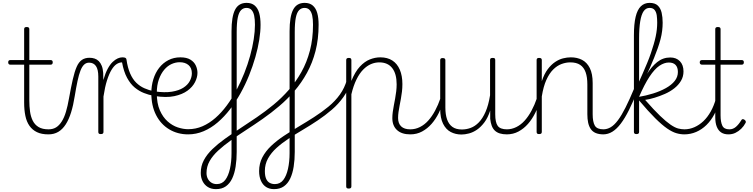

<svg xmlns="http://www.w3.org/2000/svg" viewBox="-20 -918 5240 1336"><path d="M317 17Q269 17 237 1.5Q205 -14 185 -42.5Q165 -71 156.5 -112Q148 -153 148 -204V-468H52Q44 -468 40.5 -472.5Q37 -477 37 -484Q37 -492 40.5 -496Q44 -500 52 -500H148V-715Q148 -723 152 -726.5Q156 -730 166 -730Q175 -730 179.5 -726.5Q184 -723 184 -715V-500H332Q340 -500 343.5 -496Q347 -492 347 -484Q347 -477 343.5 -472.5Q340 -468 332 -468H184V-219Q184 -178 189 -142Q194 -106 208 -78Q222 -50 248.5 -34Q275 -18 318 -18Q326 -18 330 -12.5Q334 -7 334.5 -0.5Q335 6 330.5 11.5Q326 17 317 17Z M317 17Q308 17 303 11.5Q298 6 298.5 -0.5Q299 -7 304 -12.5Q309 -18 317 -18Q348 -18 370 -31.5Q392 -45 409.5 -72.5Q427 -100 439 -140.5Q451 -181 460 -233Q474 -311 486.5 -365.5Q499 -420 513.5 -453Q528 -486 549.5 -501Q571 -516 603 -516Q612 -516 616 -511Q620 -506 619.5 -499Q619 -492 614 -487Q609 -482 600 -482Q580 -482 565.5 -468.5Q551 -455 540 -427Q529 -399 519.5 -354.5Q510 -310 500 -249Q490 -185 474.5 -135.5Q459 -86 437 -52Q415 -18 385.5 -0.5Q356 17 317 17Z M681 15Q672 15 668 11.5Q664 8 664 0V-385Q664 -435 647.5 -458.5Q631 -482 600 -482Q592 -482 588.5 -487Q585 -492 585.5 -499Q586 -506 590.5 -511Q595 -516 602 -516Q622 -516 638.5 -510.5Q655 -505 667.5 -492.5Q680 -480 688 -460Q696 -440 698 -411L699 -361Q713 -409 729.5 -439.5Q746 -470 764 -487Q782 -504 799 -511.5Q816 -519 831 -519Q837 -519 840.5 -513.5Q844 -508 843.5 -501.5Q843 -495 839.5 -489.5Q836 -484 830 -484Q810 -484 791.5 -472Q773 -460 756 -432Q739 -404 724.5 -358.5Q710 -313 700 -246V0Q700 8 695.5 11.5Q691 15 681 15Z M1046 -252Q1014 -258 981 -271Q948 -284 918 -308.5Q888 -333 864.5 -376Q841 -419 829 -485L831 -519Q846 -519 852.5 -515.5Q859 -512 860 -504Q868 -447 885.5 -407Q903 -367 928 -342.5Q953 -318 984.5 -304Q1016 -290 1051 -283Q1058 -280 1061.5 -274.5Q1065 -269 1065 -263.5Q1065 -258 1059.5 -254Q1054 -250 1046 -252Z M1056 -282Q1127 -272 1176 -280Q1225 -288 1255.5 -307.5Q1286 -327 1300.5 -354Q1315 -381 1315 -408Q1315 -445 1292 -465Q1269 -485 1230 -485Q1202 -485 1174 -472.5Q1146 -460 1123 -433Q1100 -406 1085.5 -365.5Q1071 -325 1071 -270Q1071 -199 1092 -151Q1113 -103 1146 -73.5Q1179 -44 1217 -31.5Q1255 -19 1289 -19Q1299 -19 1303.5 -13Q1308 -7 1308 -0.5Q1308 6 1303.5 11.5Q1299 17 1289 17Q1216 17 1157.5 -18Q1099 -53 1066 -117.5Q1033 -182 1033 -270Q1033 -321 1047 -366.5Q1061 -412 1087.5 -446Q1114 -480 1151.5 -499.5Q1189 -519 1235 -519Q1279 -519 1305 -503Q1331 -487 1342.5 -462Q1354 -437 1354 -411Q1354 -380 1337 -346.5Q1320 -313 1284.5 -287Q1249 -261 1193 -249Q1137 -237 1056 -250Z M1289 17Q1280 17 1275 11.5Q1270 6 1270 -0.5Q1270 -7 1275 -13Q1280 -19 1289 -19Q1342 -19 1389 -39.5Q1436 -60 1478.5 -97Q1521 -134 1558 -184Q1595 -234 1625.5 -291.5Q1656 -349 1680 -409.5Q1704 -470 1720.5 -530Q1737 -590 1745.5 -645Q1754 -700 1754 -745Q1754 -754 1760 -759Q1766 -764 1773.5 -764Q1781 -764 1787 -759Q1793 -754 1793 -745Q1793 -698 1784 -641Q1775 -584 1757 -521Q1739 -458 1713.5 -394.5Q1688 -331 1654.5 -270.5Q1621 -210 1581 -158Q1541 -106 1495 -66.5Q1449 -27 1397 -5Q1345 17 1289 17Z M1483 398Q1476 398 1472 392.5Q1468 387 1468.5 380.5Q1469 374 1474 368.5Q1479 363 1488 363Q1525 363 1547 334.5Q1569 306 1580 256.5Q1591 207 1591 147V-701Q1591 -802 1615.5 -850Q1640 -898 1696 -898Q1731 -898 1752.5 -879.5Q1774 -861 1783.5 -827.5Q1793 -794 1793 -746Q1793 -737 1787 -732Q1781 -727 1773.5 -727Q1766 -727 1760 -732Q1754 -737 1754 -746Q1754 -784 1748.5 -809.5Q1743 -835 1730 -849Q1717 -863 1695 -863Q1673 -863 1657.5 -847.5Q1642 -832 1634.5 -795.5Q1627 -759 1627 -695V139Q1627 194 1619.5 241.5Q1612 289 1595.5 324Q1579 359 1551.5 378.5Q1524 398 1483 398Z M1482 398Q1450 398 1426.5 383.5Q1403 369 1390 343.5Q1377 318 1377 285Q1377 237 1398.5 196.5Q1420 156 1458 119.5Q1496 83 1545.5 47.5Q1595 12 1651.5 -25Q1708 -62 1767.5 -102.5Q1827 -143 1884 -190Q1941 -237 1990 -293Q2039 -349 2077 -416.5Q2115 -484 2136.5 -566Q2158 -648 2158 -746Q2158 -755 2164 -760.5Q2170 -766 2177.5 -766Q2185 -766 2191 -760.5Q2197 -755 2197 -746Q2197 -646 2175.5 -563Q2154 -480 2116 -411Q2078 -342 2029 -285Q1980 -228 1923.5 -180Q1867 -132 1807.5 -90.5Q1748 -49 1691.5 -12.5Q1635 24 1585.5 59.5Q1536 95 1498 130Q1460 165 1438.5 203Q1417 241 1417 286Q1417 308 1426 325.5Q1435 343 1451 353Q1467 363 1488 363Q1497 363 1500.5 368.5Q1504 374 1502.5 380.5Q1501 387 1496 392.5Q1491 398 1482 398Z M1887 398Q1880 398 1876 392.5Q1872 387 1872.5 380.5Q1873 374 1878 368.5Q1883 363 1892 363Q1929 363 1951 334.5Q1973 306 1984 256.5Q1995 207 1995 147V-701Q1995 -802 2019.5 -850Q2044 -898 2100 -898Q2135 -898 2156.5 -879.5Q2178 -861 2187.5 -827.5Q2197 -794 2197 -746Q2197 -737 2191 -732Q2185 -727 2177.5 -727Q2170 -727 2164 -732Q2158 -737 2158 -746Q2158 -784 2152.5 -809.5Q2147 -835 2134 -849Q2121 -863 2099 -863Q2077 -863 2061.5 -847.5Q2046 -832 2038.5 -795.5Q2031 -759 2031 -695V139Q2031 194 2023.5 241.5Q2016 289 1999.5 324Q1983 359 1955.5 378.5Q1928 398 1887 398Z M1886 398Q1855 398 1832 383.5Q1809 369 1796 340.5Q1783 312 1783 273Q1783 220 1805.5 177Q1828 134 1866.5 97.5Q1905 61 1954.5 28Q2004 -5 2058 -37Q2112 -69 2165 -103Q2218 -137 2265 -175.5Q2312 -214 2345 -260Q2378 -306 2394 -363Q2396 -373 2404 -373Q2412 -373 2418.5 -367Q2425 -361 2421 -351Q2404 -291 2369.5 -242.5Q2335 -194 2289 -154.5Q2243 -115 2191.5 -80.5Q2140 -46 2087.5 -15Q2035 16 1988 47Q1941 78 1904 111.5Q1867 145 1845 184.5Q1823 224 1823 272Q1823 305 1831.5 325Q1840 345 1856 354Q1872 363 1893 363Q1902 363 1906 368.5Q1910 374 1909 380.5Q1908 387 1901.5 392.5Q1895 398 1886 398Z M2406 394Q2397 394 2393 390.5Q2389 387 2389 379V-500Q2389 -508 2393.5 -511.5Q2398 -515 2407 -515Q2417 -515 2421 -511.5Q2425 -508 2425 -500V-355Q2451 -419 2484 -454.5Q2517 -490 2553.5 -504.5Q2590 -519 2626 -519Q2676 -519 2710 -497Q2744 -475 2762 -433Q2780 -391 2780 -333Q2780 -306 2777 -280.5Q2774 -255 2769.5 -230.5Q2765 -206 2760.5 -183Q2756 -160 2753 -138.5Q2750 -117 2750 -97Q2750 -59 2771.5 -38.5Q2793 -18 2835 -18Q2842 -18 2845.5 -12.5Q2849 -7 2849 -0.5Q2849 6 2845.5 11.5Q2842 17 2835 17Q2775 17 2742.5 -13Q2710 -43 2710 -96Q2710 -117 2713 -139Q2716 -161 2720.5 -184.5Q2725 -208 2729.5 -232.5Q2734 -257 2737 -282Q2740 -307 2740 -331Q2740 -405 2709 -444.5Q2678 -484 2619 -484Q2590 -484 2561.5 -472Q2533 -460 2507 -433.5Q2481 -407 2460 -364Q2439 -321 2425 -262V379Q2425 387 2420.5 390.5Q2416 394 2406 394Z M2835 17Q2826 17 2821 11.5Q2816 6 2816 -0.5Q2816 -7 2821 -12.5Q2826 -18 2835 -18Q2870 -18 2902 -34Q2934 -50 2960 -79Q2986 -108 3007.5 -148Q3029 -188 3045 -235Q3047 -244 3054.5 -244.5Q3062 -245 3067 -239Q3072 -233 3069 -223Q3055 -176 3033.5 -132.5Q3012 -89 2983 -56Q2954 -23 2917 -3Q2880 17 2835 17Z M3191 18Q3150 18 3116.5 0.5Q3083 -17 3063 -57Q3043 -97 3043 -161V-499Q3043 -507 3047 -510.5Q3051 -514 3060 -514Q3070 -514 3074.5 -510.5Q3079 -507 3079 -499V-169Q3079 -121 3091 -87Q3103 -53 3128 -35Q3153 -17 3194 -17Q3225 -17 3255 -28Q3285 -39 3311.5 -66Q3338 -93 3358.5 -139.5Q3379 -186 3390 -255V-500Q3390 -509 3394.5 -512Q3399 -515 3409 -515Q3418 -515 3422 -512Q3426 -509 3426 -500V-123Q3426 -66 3443.5 -42Q3461 -18 3508 -18Q3515 -18 3519 -12.5Q3523 -7 3523 -0.5Q3523 6 3519.5 11.5Q3516 17 3508 17Q3479 17 3458 10.5Q3437 4 3423 -9.5Q3409 -23 3401.5 -43.5Q3394 -64 3391 -91V-149Q3375 -99 3350.5 -66.5Q3326 -34 3299 -15.5Q3272 3 3243.5 10.5Q3215 18 3191 18Z M3506 17Q3497 17 3492 11.5Q3487 6 3487 -0.5Q3487 -7 3492 -12.5Q3497 -18 3506 -18Q3541 -18 3573 -34Q3605 -50 3631 -79Q3657 -108 3678.5 -148Q3700 -188 3716 -235Q3718 -244 3725.5 -244.5Q3733 -245 3738 -239Q3743 -233 3740 -223Q3726 -176 3704.5 -132.5Q3683 -89 3654 -56Q3625 -23 3588 -3Q3551 17 3506 17Z M4180 17Q4147 17 4125 7.5Q4103 -2 4090.5 -20.5Q4078 -39 4072.5 -64.5Q4067 -90 4067 -123V-331Q4067 -381 4055 -415Q4043 -449 4017 -466.5Q3991 -484 3948 -484Q3918 -484 3887 -472.5Q3856 -461 3829 -434Q3802 -407 3781.5 -361.5Q3761 -316 3750 -247V0Q3750 8 3745.5 11.5Q3741 15 3731 15Q3722 15 3718 11.5Q3714 8 3714 0V-500Q3714 -508 3718 -511.5Q3722 -515 3731 -515Q3741 -515 3745.5 -511.5Q3750 -508 3750 -500V-353Q3767 -404 3791 -436Q3815 -468 3842.5 -486.5Q3870 -505 3898 -512Q3926 -519 3952 -519Q3996 -519 4030 -501.5Q4064 -484 4084 -444.5Q4104 -405 4104 -340V-123Q4104 -70 4119 -44Q4134 -18 4180 -18Q4187 -18 4190.5 -12.5Q4194 -7 4194 -0.5Q4194 6 4190.5 11.5Q4187 17 4180 17Z M4177 17Q4168 17 4163 11.5Q4158 6 4158 -0.5Q4158 -7 4163 -12.5Q4168 -18 4177 -18Q4205 -18 4230 -33Q4255 -48 4280 -81.5Q4305 -115 4332.5 -169.5Q4360 -224 4393 -303Q4398 -312 4404 -311Q4410 -310 4415 -303Q4420 -296 4416 -288Q4385 -209 4356.5 -152Q4328 -95 4299.5 -57.5Q4271 -20 4241 -1.5Q4211 17 4177 17Z M4408 15Q4400 15 4395.5 11.5Q4391 8 4391 0V-673Q4391 -751 4403 -801Q4415 -851 4439.5 -874.5Q4464 -898 4500 -898Q4538 -898 4557.5 -879Q4577 -860 4584 -829Q4591 -798 4591 -760Q4591 -733 4587.5 -704Q4584 -675 4576 -644.5Q4568 -614 4556.5 -581.5Q4545 -549 4531 -514.5Q4517 -480 4501 -443.5Q4485 -407 4466.5 -369Q4448 -331 4428 -290L4414 -321Q4434 -365 4451 -404Q4468 -443 4483 -479Q4498 -515 4509 -547.5Q4520 -580 4528.5 -609Q4537 -638 4542.5 -664Q4548 -690 4550.5 -714Q4553 -738 4553 -760Q4553 -787 4550 -810Q4547 -833 4535.5 -848Q4524 -863 4500 -863Q4475 -863 4459 -840.5Q4443 -818 4435 -770.5Q4427 -723 4427 -649V0Q4427 8 4422.5 11.5Q4418 15 4408 15ZM4743 17Q4714 17 4685.5 8.5Q4657 0 4622 -24Q4587 -48 4539.5 -95Q4492 -142 4427 -219H4420V-243Q4475 -252 4524.5 -267.5Q4574 -283 4613.5 -305Q4653 -327 4675 -355Q4697 -383 4697 -417Q4697 -449 4681 -466Q4665 -483 4634 -483Q4602 -483 4568.5 -460.5Q4535 -438 4499.5 -384.5Q4464 -331 4425 -240L4418 -278Q4447 -346 4480 -400Q4513 -454 4553 -486Q4593 -518 4644 -518Q4686 -518 4711 -492Q4736 -466 4736 -421Q4736 -385 4718.5 -355.5Q4701 -326 4671.5 -303Q4642 -280 4606.5 -264.5Q4571 -249 4535 -238Q4499 -227 4469 -223Q4531 -152 4573.5 -111.5Q4616 -71 4646 -50.5Q4676 -30 4698.5 -24Q4721 -18 4744 -18Q4753 -18 4757.5 -12.5Q4762 -7 4762 -0.5Q4762 6 4757.5 11.5Q4753 17 4743 17Z M4741 17Q4732 17 4727 11.5Q4722 6 4722 -0.5Q4722 -7 4727 -12.5Q4732 -18 4741 -18Q4778 -18 4812 -33Q4846 -48 4874.5 -75Q4903 -102 4925.5 -142Q4948 -182 4962 -233Q4963 -242 4970.5 -241.5Q4978 -241 4983.5 -235.5Q4989 -230 4986 -221Q4974 -167 4951 -123.5Q4928 -80 4896 -48.5Q4864 -17 4824.5 0Q4785 17 4741 17Z M5049 17Q5018 17 4998 3.5Q4978 -10 4967.5 -36.5Q4957 -63 4957 -102V-468H4865Q4857 -468 4853 -472.5Q4849 -477 4849 -484Q4849 -492 4853 -496Q4857 -500 4865 -500H4957V-715Q4957 -723 4961.5 -726.5Q4966 -730 4975 -730Q4985 -730 4989.5 -726.5Q4994 -723 4994 -715V-500H5141Q5149 -500 5152.5 -496Q5156 -492 5156 -484Q5156 -477 5152.5 -472.5Q5149 -468 5141 -468H4994V-115Q4994 -70 5006 -44Q5018 -18 5055 -18Q5081 -18 5101 -35.5Q5121 -53 5138 -81Q5142 -89 5148 -89Q5154 -89 5160 -85Q5167 -80 5169 -74.5Q5171 -69 5168 -63Q5156 -40 5137.5 -22Q5119 -4 5097 6.5Q5075 17 5049 17Z"/></svg>

Font: Playwrite HR Lijeva Thin
Style: Regular
Weight: 250
Designer: Veronika Burian, José Scaglione
Foundry: TypeTogether
Version: Version 1.002